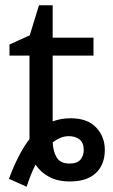

<svg xmlns="http://www.w3.org/2000/svg" viewBox="-20 -679 428 729"><path d="M81 30 14 0Q50 -97 92 -151V-468H16V-510L93 -545L128 -659H180V-536H335V-468H180V-218Q212 -230 248 -230Q312 -230 345 -195Q378 -160 378 -110Q378 -54 344 -22Q310 10 245 10Q199 10 166.5 -7.5Q134 -25 115 -54Q106 -37 97.5 -15.5Q89 6 81 30ZM244 -58Q273 -58 285.5 -73Q298 -88 298 -110Q298 -136 282.5 -149Q267 -162 241 -162Q210 -162 180 -138Q182 -102 196 -80Q210 -58 244 -58Z"/></svg>

Font: Noto Sans
Style: Regular
Weight: 400
Designer: Monotype Design Team
Foundry: Monotype Imaging Inc.
Version: Version 1.902